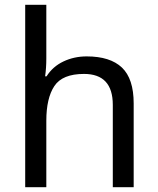

<svg xmlns="http://www.w3.org/2000/svg" viewBox="-20 -780 658 800"><path d="M173 -537Q173 -497 168 -462H174Q200 -503 244.5 -524Q289 -545 341 -545Q439 -545 488 -498.5Q537 -452 537 -349V0H450V-343Q450 -472 330 -472Q240 -472 206.5 -421.5Q173 -371 173 -277V0H85V-760H173Z"/></svg>

Font: Noto Sans Tifinagh Adrar
Style: Regular
Weight: 400
Designer: JamraPatel
Foundry: JamraPatel LLC
Version: Version 2.006; ttfautohint (v1.8.4.7-5d5b)